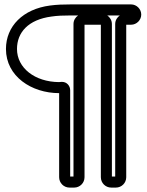

<svg xmlns="http://www.w3.org/2000/svg" viewBox="-20 -712 667 870"><path d="M502 -603V88H487V-603C487 -620 478 -634 466 -642H523C511 -634 502 -620 502 -603ZM313 -603V88H298V-303C298 -323 283 -341 261 -341H259L247 -340C138 -341 57 -404 57 -490C57 -565 108 -623 213 -637C239 -641 267 -642 300 -642H334C322 -634 313 -620 313 -603ZM295 138H316C342 138 363 117 363 91V-600H437V91C437 117 458 138 484 138H505C531 138 552 117 552 91V-600H574C599 -600 620 -621 620 -646C620 -671 599 -692 574 -692H300C267 -692 237 -691 207 -687C84 -671 7 -593 7 -490C7 -366 123 -290 248 -290V91C248 117 269 138 295 138Z"/></svg>

Font: DIN Rundschrift
Style: BreitKont
Weight: 400
Width: 7
Version: Version 1.027